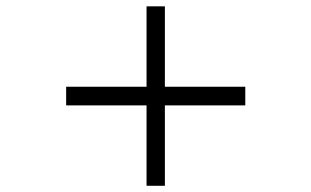

<svg xmlns="http://www.w3.org/2000/svg" viewBox="-20 -598 1002 618"><path d="M510.7 -258.8V0H451.7V-258.8H192.9V-318.8H451.7V-577.6H510.7V-318.8H769.5V-258.8Z"/></svg>

Font: Campania
Style: Regular
Weight: 400
Version: Version 2.009